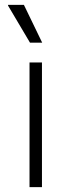

<svg xmlns="http://www.w3.org/2000/svg" viewBox="-20 -767 292 787"><path d="M101 0V-511H152V0ZM103 -592 13 -744V-747H78L153 -592Z"/></svg>

Font: Chivo Medium Thin
Style: Regular
Weight: 250
Version: Version 2.002